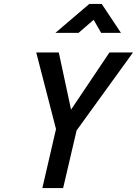

<svg xmlns="http://www.w3.org/2000/svg" viewBox="-20 -950 692 970"><path d="M431 -930H494L591 -784H491L453 -850L377 -784H260ZM263 -298 163 -685H277L339 -396L533 -685H652L367 -291L299 0H194Z"/></svg>

Font: Cairo SemiBold
Style: Italic
Weight: 600
Italic angle: -13°
Designer: Mohamed Gaber, Accademia di Belle Arti di Urbino and others
Foundry: Kief Type Foundry, Accademia di Belle Arti di Urbino and others
Version: Version 3.011